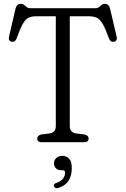

<svg xmlns="http://www.w3.org/2000/svg" viewBox="-20 -743 656 1003"><path d="M140 -700H479Q493.5 -700 504 -711.5Q514.5 -723 528 -723Q548.5 -723 555 -697.5L589 -553.5Q595 -528.5 575.5 -525Q557.5 -521 548.5 -544Q531 -593.5 516.5 -618Q502 -642.5 485.5 -650.2Q469 -658 444.5 -658H344.5V-84Q344.5 -51.5 377 -46L422 -40.5Q443 -35 443 -19Q443 0 419 0H198.5Q174.5 0 174.5 -19Q174.5 -35 195.5 -40.5L240.5 -46Q271.5 -51.5 271.5 -84V-658H169Q145 -658 129 -650.2Q113 -642.5 99.2 -618.2Q85.5 -594 67.5 -544Q59 -521.5 41.5 -525Q21.5 -528.5 27.5 -553.5L61 -697.5Q67.5 -723 88 -723Q102 -723 112.8 -711.5Q123.5 -700 140 -700ZM299 146Q281.5 146 271.8 135.8Q262 125.5 262 110Q262 93 274.5 82Q287 71 305.5 71Q326.5 71 340.8 85.8Q355 100.5 355 135.5Q355 217.5 284 239Q267 243.5 262.5 230.5Q258.5 217 274.5 212.5Q297.5 205 308.8 190.5Q320 176 320 159.5Q320 146 307 146Z"/></svg>

Font: Fraunces 72pt SuperSoft Light
Style: Regular
Weight: 300
Version: Version 1.000;[0bf87f6ff]